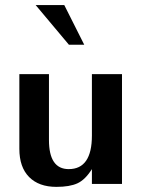

<svg xmlns="http://www.w3.org/2000/svg" viewBox="-20 -728 559 760"><path d="M462.9 0V-434.6H343.8V-191.4Q343.8 -58.6 252 -58.6Q173.8 -58.6 173.8 -173.8V-434.6H56.6V-138.7Q56.6 -66.4 95.2 -27.3Q133.8 11.7 203.1 11.7Q255.9 11.7 286.6 -2.4Q317.4 -16.6 343.8 -58.6V0ZM252.9 -550.8 121.1 -708H234.4L313.5 -550.8Z"/></svg>

Font: Namkio Khamti Book
Style: Bold
Weight: 800
Designer: Debbi Hosken
Foundry: SIL International
Version: Version 3.917